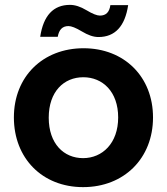

<svg xmlns="http://www.w3.org/2000/svg" viewBox="-20 -760 685 788"><path d="M321 -111C242 -111 180 -170 180 -277C180 -384 242 -443 322 -443C401 -443 465 -384 465 -278C465 -172 400 -111 321 -111ZM321 8C489 8 608 -110 608 -278C608 -445 490 -562 323 -562C156 -562 37 -446 37 -278C37 -111 153 8 321 8ZM267 -740C199 -740 158 -696 145 -609H217C222 -638 236 -653 261 -653C273 -653 291 -646 316 -631C341 -616 363 -608 384 -608C452 -608 493 -652 506 -739H433C429 -710 415 -696 390 -696C378 -696 360 -703 335 -718C310 -733 288 -740 267 -740Z"/></svg>

Font: Matrixport Bold
Style: Regular
Weight: 600
Designer: Ninad Kale (Devanagari), Jonny Pinhorn (Latin)
Foundry: Indian Type Foundry
Version: Version 2.000;PS 1.0;hotconv 1.0.79;makeotf.lib2.5.61930; tt